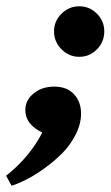

<svg xmlns="http://www.w3.org/2000/svg" viewBox="-82 -442 354 614"><path d="M171.4 -260.3Q138.7 -260.3 114.7 -284.4Q90.8 -308.6 90.8 -341.8Q90.8 -374.5 114.7 -398.2Q138.7 -421.9 171.4 -421.9Q204.6 -421.9 228 -398.2Q251.5 -374.5 251.5 -341.8Q251.5 -308.1 228 -284.2Q204.6 -260.3 171.4 -260.3ZM-44.9 151.9 -62.5 120.1Q12.7 60.5 53.2 -18.1Q-1 -44.4 -1 -89.8Q-1 -121.6 25.6 -143.3Q52.2 -165 91.3 -165Q132.3 -165 154.8 -140.6Q177.2 -116.2 177.2 -79.1Q177.2 -45.4 159.9 -11.5Q142.6 22.5 116.5 48.6Q90.3 74.7 59.3 96.9Q28.3 119.1 1.5 132.6Q-25.4 146 -44.9 151.9Z"/></svg>

Font: Elstob 8pt
Style: Bold Italic
Weight: 700
Italic angle: -20°
Designer: Peter S. Baker
Version: Version 1.015